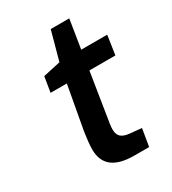

<svg xmlns="http://www.w3.org/2000/svg" viewBox="-169 -778 781 870"><g transform="rotate(-30 221.5 -343.0)"><path d="M276 0Q200 0 162 -29.5Q124 -59 124 -119Q124 -138 126.5 -160.5Q129 -183 133 -210L174 -436H89L102 -516L193 -536L234 -686H331L307 -536H443L428 -436H292L256 -209Q254 -198 251.5 -181.5Q249 -165 249 -152Q249 -125 263 -112.5Q277 -100 306 -97L368 -91L353 0Z"/></g></svg>

Font: Exo Thin SemiBold
Style: Italic
Weight: 600
Italic angle: -9°
Version: Version 2.000